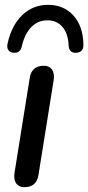

<svg xmlns="http://www.w3.org/2000/svg" viewBox="-20 -767 365 794"><path d="M81 7Q58 7 47 -8.5Q36 -24 40 -52L103 -445Q111 -495 161 -495Q184 -495 195 -479.5Q206 -464 202 -436L139 -43Q131 7 81 7ZM35 -549Q21 -550 14 -561Q7 -572 12 -590Q29 -664 73 -705.5Q117 -747 179 -747Q243 -747 283 -703.5Q323 -660 325 -584Q326 -552 298 -549Q284 -547 274.5 -554Q265 -561 264 -577Q262 -628 238.5 -655.5Q215 -683 176 -683Q137 -683 109.5 -655Q82 -627 70 -575Q64 -546 35 -549Z"/></svg>

Font: Nunito SemiBold
Style: Italic
Weight: 600
Italic angle: -9°
Designer: Vernon Adams
Foundry: Vernon Adams
Version: Version 3.601; ttfautohint (v1.8.2.53-6de2)